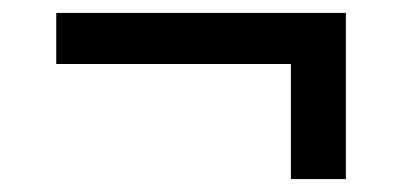

<svg xmlns="http://www.w3.org/2000/svg" viewBox="-20 -410 622 297"><path d="M515 -133V-390H67V-311H430V-133Z"/></svg>

Font: ICO Headline
Style: Regular
Weight: 500
Designer: Julieta Ulanovsky
Foundry: Julieta Ulanovsky
Version: Version 7.200